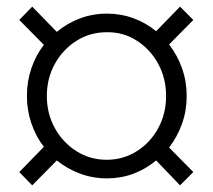

<svg xmlns="http://www.w3.org/2000/svg" viewBox="-20 -534 640 578"><path d="M77 24 38 -16 112 -92Q88 -123 74.5 -162.5Q61 -202 61 -245Q61 -289 74.5 -328.5Q88 -368 112 -399L38 -474L77 -514L151 -438Q182 -464 220.5 -478.5Q259 -493 302 -493Q344 -493 382 -479Q420 -465 450 -440L522 -514L562 -474L489 -400Q514 -368 528 -328.5Q542 -289 542 -245Q542 -201 528 -161.5Q514 -122 489 -90L562 -16L522 24L450 -51Q419 -25 381.5 -11Q344 3 302 3Q259 3 220.5 -11.5Q182 -26 151 -51ZM301 -53Q351 -53 392 -79Q433 -105 456.5 -148.5Q480 -192 480 -245Q480 -298 456.5 -341.5Q433 -385 392 -411.5Q351 -438 301 -437Q251 -437 210 -411Q169 -385 145 -341.5Q121 -298 121 -245Q121 -192 145 -148.5Q169 -105 210 -79Q251 -53 301 -53Z"/></svg>

Font: Nunito Sans 12pt ExtraLight 12pt Light
Style: Italic
Weight: 300
Italic angle: -9°
Version: Version 3.101;gftools[0.9.27]